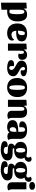

<svg xmlns="http://www.w3.org/2000/svg" viewBox="2142 -2932 990 5314"><g transform="rotate(90 2637.0 -275.0)"><path d="M573 -262Q573 -125 501.5 -51.5Q430 22 294 22Q273 22 250 19V180L54 193V-510L213 -522L221 -432Q241 -484 282 -507Q323 -530 384 -530Q485 -530 529 -456.5Q573 -383 573 -262ZM250 -319V-56Q271 -38 301 -38Q347 -38 360 -98Q373 -158 373 -257Q373 -348 361 -401Q349 -454 308 -454Q281 -454 268 -434Q255 -414 252.5 -387.5Q250 -361 250 -319Z M1103 -115Q1103 -70 1073 -39Q1043 -8 996.5 7Q950 22 899 22Q770 22 699.5 -52.5Q629 -127 629 -259Q629 -393 703.5 -461.5Q778 -530 915 -530Q1003 -530 1064 -494Q1125 -458 1125 -385Q1125 -295 1060 -261.5Q995 -228 881 -228Q848 -228 830 -231Q834 -168 858.5 -133.5Q883 -99 939 -99Q982 -99 1019 -117.5Q1056 -136 1075 -171Q1089 -164 1096 -148.5Q1103 -133 1103 -115ZM829 -278Q837 -276 853 -276Q954 -278 954 -385Q954 -421 942 -445.5Q930 -470 902 -470Q832 -470 829 -278Z M1383 -320V0H1187V-510L1346 -522L1354 -432Q1371 -479 1408.5 -504.5Q1446 -530 1497 -530Q1561 -530 1598.5 -494.5Q1636 -459 1636 -396Q1636 -343 1606 -313.5Q1576 -284 1523 -284Q1510 -284 1492 -286.5Q1474 -289 1467 -294Q1473 -320 1473 -353Q1473 -393 1463.5 -418.5Q1454 -444 1426 -444Q1397 -444 1390 -412.5Q1383 -381 1383 -320Z M1834 -423Q1834 -396 1849.5 -375.5Q1865 -355 1888 -340Q1911 -325 1951 -304Q1997 -279 2024 -260.5Q2051 -242 2070.5 -214.5Q2090 -187 2090 -149Q2090 -60 2024 -19Q1958 22 1853 22Q1771 22 1708 -3.5Q1645 -29 1645 -88Q1645 -129 1677.5 -149.5Q1710 -170 1758 -170Q1771 -170 1787.5 -168Q1804 -166 1811 -161Q1807 -129 1807 -111Q1807 -35 1860 -35Q1886 -35 1900.5 -52.5Q1915 -70 1915 -98Q1915 -125 1899.5 -145.5Q1884 -166 1861 -181Q1838 -196 1798 -217Q1752 -242 1725 -260.5Q1698 -279 1678.5 -306.5Q1659 -334 1659 -372Q1659 -454 1724.5 -492Q1790 -530 1889 -530Q1965 -530 2027.5 -507Q2090 -484 2090 -432Q2090 -395 2055.5 -373.5Q2021 -352 1977 -352Q1964 -352 1947.5 -354Q1931 -356 1924 -361Q1926 -372 1927 -386Q1928 -400 1928 -411Q1928 -438 1916.5 -455.5Q1905 -473 1882 -473Q1860 -473 1847 -459.5Q1834 -446 1834 -423Z M2667 -262Q2667 -177 2635.5 -113Q2604 -49 2543.5 -13.5Q2483 22 2400 22Q2319 22 2260 -12Q2201 -46 2170 -108Q2139 -170 2139 -252Q2139 -382 2208.5 -456Q2278 -530 2406 -530Q2534 -530 2600.5 -461Q2667 -392 2667 -262ZM2467 -257Q2467 -354 2456 -412Q2445 -470 2403 -470Q2362 -470 2350.5 -411.5Q2339 -353 2339 -257Q2339 -160 2350.5 -99Q2362 -38 2403 -38Q2444 -38 2455.5 -99Q2467 -160 2467 -257Z M2909 -432Q2929 -484 2970 -507Q3011 -530 3072 -530Q3161 -530 3201.5 -483Q3242 -436 3242 -342V-117Q3242 -52 3273 -12Q3258 1 3231.5 8Q3205 15 3181 15Q3116 15 3081 -16Q3046 -47 3046 -110V-340Q3046 -395 3038 -424.5Q3030 -454 2996 -454Q2958 -454 2948 -418.5Q2938 -383 2938 -320V0H2742V-510L2901 -522Z M3497 22Q3414 22 3359.5 -17Q3305 -56 3305 -129Q3305 -223 3396 -254.5Q3487 -286 3628 -286V-376Q3628 -421 3616.5 -447Q3605 -473 3571 -473Q3500 -473 3500 -373Q3500 -345 3504 -321Q3497 -316 3480.5 -314Q3464 -312 3451 -312Q3403 -312 3370.5 -333Q3338 -354 3338 -395Q3338 -441 3375 -471.5Q3412 -502 3466 -516Q3520 -530 3574 -530Q3824 -530 3824 -333V-117Q3824 -52 3855 -12Q3840 1 3813 8Q3786 15 3762 15Q3717 15 3689 2Q3661 -11 3645 -38Q3594 22 3497 22ZM3627 -153V-236Q3564 -236 3532 -212.5Q3500 -189 3500 -133Q3500 -96 3515.5 -72.5Q3531 -49 3563 -49Q3597 -49 3612 -79.5Q3627 -110 3627 -153Z M4340 -459Q4373 -417 4373 -357Q4373 -268 4307.5 -220Q4242 -172 4135 -172Q4120 -172 4090 -174Q4083 -164 4083 -151Q4083 -137 4099 -133Q4115 -129 4155 -129H4221Q4420 -129 4420 16Q4420 75 4377.5 116.5Q4335 158 4268 179Q4201 200 4128 200Q4031 200 3959 176.5Q3887 153 3887 95Q3887 50 3920 29.5Q3953 9 3997 9Q4031 9 4048 19Q4045 34 4045 46Q4045 82 4071 98.5Q4097 115 4148 115Q4190 115 4216.5 97.5Q4243 80 4243 46Q4243 19 4219.5 11.5Q4196 4 4135 4Q4038 4 3996.5 -19.5Q3955 -43 3955 -90Q3955 -120 3973.5 -145.5Q3992 -171 4023 -190Q3968 -209 3937 -250Q3906 -291 3906 -351Q3906 -438 3972.5 -484Q4039 -530 4145 -530Q4202 -530 4249 -516Q4271 -510 4290 -510Q4339 -510 4339 -567Q4339 -583 4333 -598Q4327 -613 4315 -622Q4326 -638 4344 -646.5Q4362 -655 4382 -655Q4416 -655 4437 -635Q4458 -615 4458 -577Q4458 -534 4426 -499.5Q4394 -465 4340 -459ZM4201 -346Q4201 -402 4187.5 -442Q4174 -482 4140 -482Q4104 -482 4090 -442Q4076 -402 4076 -346Q4076 -222 4140 -222Q4201 -222 4201 -346Z M4894 -459Q4927 -417 4927 -357Q4927 -268 4861.5 -220Q4796 -172 4689 -172Q4674 -172 4644 -174Q4637 -164 4637 -151Q4637 -137 4653 -133Q4669 -129 4709 -129H4775Q4974 -129 4974 16Q4974 75 4931.5 116.5Q4889 158 4822 179Q4755 200 4682 200Q4585 200 4513 176.5Q4441 153 4441 95Q4441 50 4474 29.5Q4507 9 4551 9Q4585 9 4602 19Q4599 34 4599 46Q4599 82 4625 98.5Q4651 115 4702 115Q4744 115 4770.5 97.5Q4797 80 4797 46Q4797 19 4773.5 11.5Q4750 4 4689 4Q4592 4 4550.5 -19.5Q4509 -43 4509 -90Q4509 -120 4527.5 -145.5Q4546 -171 4577 -190Q4522 -209 4491 -250Q4460 -291 4460 -351Q4460 -438 4526.5 -484Q4593 -530 4699 -530Q4756 -530 4803 -516Q4825 -510 4844 -510Q4893 -510 4893 -567Q4893 -583 4887 -598Q4881 -613 4869 -622Q4880 -638 4898 -646.5Q4916 -655 4936 -655Q4970 -655 4991 -635Q5012 -615 5012 -577Q5012 -534 4980 -499.5Q4948 -465 4894 -459ZM4755 -346Q4755 -402 4741.5 -442Q4728 -482 4694 -482Q4658 -482 4644 -442Q4630 -402 4630 -346Q4630 -222 4694 -222Q4755 -222 4755 -346Z M5233 -670Q5233 -632 5202.5 -611Q5172 -590 5123 -590Q5075 -590 5045.5 -610.5Q5016 -631 5016 -668Q5016 -707 5047.5 -728.5Q5079 -750 5127 -750Q5175 -750 5204 -729Q5233 -708 5233 -670ZM5252 -12Q5237 1 5210 8Q5183 15 5159 15Q5095 15 5060 -16Q5025 -47 5025 -110V-510H5221V-117Q5221 -52 5252 -12Z"/></g></svg>

Font: Sansita ExtraBold
Style: Regular
Weight: 800
Designer: Pablo Cosgaya
Foundry: Omnibus-Type
Version: Version 1.006